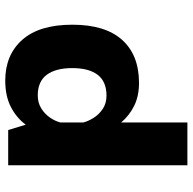

<svg xmlns="http://www.w3.org/2000/svg" viewBox="-21 -531 752 750"><g transform="rotate(-90 355.0 -156.0)"><path d="M84.5 -500H222L243 -431.5Q269.5 -467.5 312.2 -489.5Q355 -511.5 415 -511.5Q515.5 -511.5 574.5 -445Q633.5 -378.5 633.5 -249.5Q633.5 -121 574.2 -55Q515 11 406 11Q354.5 11 316 -8.2Q277.5 -27.5 251.5 -59V200H84.5ZM357.5 -384.5Q328.5 -384.5 306.5 -370.8Q284.5 -357 270.5 -336.5Q256.5 -316 251.5 -295.5V-207Q256.5 -187 270 -165.8Q283.5 -144.5 305.2 -130.2Q327 -116 356.5 -116Q411 -116 437.5 -150.2Q464 -184.5 464 -249.5Q464 -314.5 437.8 -349.5Q411.5 -384.5 357.5 -384.5Z"/></g></svg>

Font: League Mono
Style: Bold
Weight: 700
Width: 6
Designer: Tyler Finck
Foundry: The League of Moveable Type / Tyler Finck
Version: Version 2.300;RELEASE